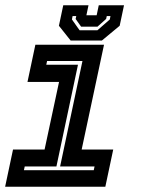

<svg xmlns="http://www.w3.org/2000/svg" viewBox="-20 -710 536 730"><path d="M-0.5 0 29.5 -141.5H149.5L204.5 -398.5H84.5L114.5 -540H375.5L290.5 -141.5H410.5L380.5 0ZM71 -63H336.5L339.5 -77H208.5L293.5 -478H159L156 -464H276.5L194.5 -77H74ZM248.5 -556 204 -612 220.5 -690H316.5L308.5 -652H347.5L355.5 -690H451.5L435 -612L367.5 -556ZM282.5 -595H350.5L397.5 -636L400 -649H386L383.5 -638L350.5 -608.5H288.5L267.5 -638L270 -649H256L253.5 -636Z"/></svg>

Font: Tourney Thin
Style: Italic
Weight: 100
Italic angle: -12°
Designer: Tyler Finck
Foundry: Etcetera Type Co
Version: Version 1.015